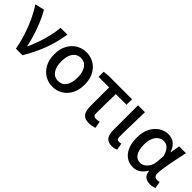

<svg xmlns="http://www.w3.org/2000/svg" viewBox="144 -1417 2283 2283"><g transform="rotate(45 1285.5 -275.0)"><path d="M214 0Q195 -102 163.5 -198.5Q132 -295 91.5 -381Q51 -467 4 -536L121 -564Q147 -522 172.5 -466.5Q198 -411 220 -350.5Q242 -290 259.5 -230Q277 -170 287 -118H292Q323 -185 348.5 -258Q374 -331 391 -405.5Q408 -480 414 -551H529Q514 -454 488 -365.5Q462 -277 422.5 -188Q383 -99 325 0Z M839 14Q770 14 712 -20Q654 -54 618.5 -119Q583 -184 583 -275Q583 -367 618.5 -431.5Q654 -496 712 -530Q770 -564 839 -564Q909 -564 967 -530Q1025 -496 1060 -431.5Q1095 -367 1095 -275Q1095 -184 1060 -119Q1025 -54 967 -20Q909 14 839 14ZM839 -82Q906 -82 941 -134.5Q976 -187 976 -275Q976 -333 960.5 -376.5Q945 -420 914.5 -444.5Q884 -469 839 -469Q795 -469 764 -444.5Q733 -420 717.5 -376.5Q702 -333 702 -275Q702 -187 737.5 -134.5Q773 -82 839 -82Z M1448 14Q1402 14 1374.5 -4.5Q1347 -23 1335 -57.5Q1323 -92 1323 -140V-458H1146V-544L1225 -551H1616V-458H1436Q1434 -372 1432.5 -289Q1431 -206 1431 -134Q1431 -105 1442.5 -93.5Q1454 -82 1476 -82Q1490 -82 1503.5 -84Q1517 -86 1532 -90L1548 -2Q1529 4 1503 9Q1477 14 1448 14Z M1838 14Q1793 14 1766.5 -3.5Q1740 -21 1728.5 -54Q1717 -87 1717 -133V-551H1833Q1832 -479 1829.5 -404Q1827 -329 1826 -257.5Q1825 -186 1825 -126Q1825 -102 1835.5 -92Q1846 -82 1866 -82Q1873 -82 1881.5 -83.5Q1890 -85 1899 -88L1914 -2Q1900 5 1882.5 9.5Q1865 14 1838 14Z M2192 14Q2128 14 2080 -19Q2032 -52 2004.5 -115Q1977 -178 1977 -268Q1977 -362 2011 -428Q2045 -494 2100.5 -529Q2156 -564 2219 -564Q2253 -564 2284.5 -551Q2316 -538 2341.5 -508.5Q2367 -479 2383 -431H2387L2408 -551H2522Q2511 -499 2499 -441Q2487 -383 2476 -327Q2465 -271 2458.5 -221.5Q2452 -172 2452 -137Q2452 -108 2467.5 -95Q2483 -82 2506 -82Q2515 -82 2525 -83.5Q2535 -85 2543 -89L2559 -2Q2546 4 2526.5 9Q2507 14 2480 14Q2428 14 2397 -11.5Q2366 -37 2361 -92H2357Q2296 14 2192 14ZM2217 -83Q2250 -83 2279 -103.5Q2308 -124 2328 -159Q2348 -194 2351 -237L2359 -338Q2349 -376 2335 -401.5Q2321 -427 2304.5 -441.5Q2288 -456 2270 -462Q2252 -468 2234 -468Q2199 -468 2167 -446.5Q2135 -425 2115.5 -380.5Q2096 -336 2096 -269Q2096 -178 2128.5 -130.5Q2161 -83 2217 -83Z"/></g></svg>

Font: Noto Sans KR Medium
Style: Regular
Weight: 500
Designer: Ryoko NISHIZUKA  (kana, bopomofo & ideographs); Paul D. Hunt (Latin, Greek & Cyrillic); Sandoll Communications , Soo-you
Foundry: Adobe
Version: Version 2.004-H2;hotconv 1.0.118;makeotfexe 2.5.65603